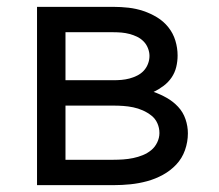

<svg xmlns="http://www.w3.org/2000/svg" viewBox="-20 -540 640 560"><path d="M88 0V-520H311Q333 -520 355 -517.5Q377 -515 398 -508Q419 -501 438 -489.5Q457 -478 471 -460.5Q485 -443 491.5 -421.5Q498 -400 498 -378Q498 -361 494 -344.5Q490 -328 480.5 -314Q471 -300 457 -289.5Q443 -279 428 -272Q448 -265 466.5 -254.5Q485 -244 499.5 -228.5Q514 -213 521 -192.5Q528 -172 528 -151Q528 -126 519.5 -102Q511 -78 494 -60Q477 -42 455 -30Q433 -18 409 -11.5Q385 -5 360.5 -2.5Q336 0 311 0ZM311 -306Q323 -306 334.5 -307Q346 -308 357.5 -311Q369 -314 380 -319.5Q391 -325 399 -333.5Q407 -342 411.5 -353.5Q416 -365 416 -377Q416 -388 411.5 -399.5Q407 -411 398.5 -419.5Q390 -428 379.5 -433Q369 -438 357.5 -441Q346 -444 334.5 -445Q323 -446 311 -446H171V-306ZM311 -74Q325 -74 339.5 -75Q354 -76 368.5 -79Q383 -82 396.5 -87.5Q410 -93 421 -102Q432 -111 438.5 -124.5Q445 -138 445 -152Q445 -152 445 -152Q445 -152 445 -152Q445 -167 439 -180.5Q433 -194 421.5 -203Q410 -212 396.5 -218Q383 -224 368.5 -227Q354 -230 339.5 -231Q325 -232 311 -232H171V-74Z"/></svg>

Font: Iosevka Meiseki Sans
Style: Regular
Weight: 400
Monospace: yes
Designer: Belleve Invis
Foundry: Belleve Invis
Version: Version 11.2.6; ttfautohint (v1.8.4)